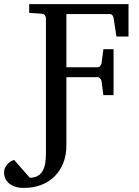

<svg xmlns="http://www.w3.org/2000/svg" viewBox="-118 -691 679 940"><path d="M452.1 -512.2 438 -604Q436.5 -611.3 432.1 -616.7Q427.7 -622.1 420.9 -622.1H207V-361.8H360.8Q367.7 -361.8 372.8 -368.2Q377.9 -374.5 378.9 -379.9L388.2 -450.2H438V-225.1H388.2L378.9 -294.9Q377.9 -300.3 372.6 -306.6Q367.2 -313 360.8 -313H207V21Q207 68.8 191.7 107.4Q176.3 146 148.7 173.1Q121.1 200.2 83 214.6Q44.9 229 -1 229Q-27.3 229 -45.7 222.4Q-64 215.8 -75.7 205.1Q-87.4 194.3 -92.8 181.2Q-98.1 168 -98.1 154.8Q-98.1 138.7 -91.6 127Q-85 115.2 -76.7 107.7Q-68.4 100.1 -60.1 96.2Q-51.8 92.3 -48.8 91.8L27.8 179.2Q51.3 179.2 66.7 170.2Q82 161.1 91.1 145Q100.1 128.9 103.5 107.2Q106.9 85.4 106.9 60.1V-602.1Q106.9 -609.4 101.8 -616.2Q96.7 -623 85.9 -624L24.9 -627.9V-670.9H511.2V-512.2Z"/></svg>

Font: Charis SIL Afr
Style: Regular
Weight: 400
Foundry: SIL International
Version: Version 5.000